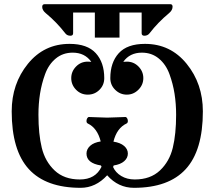

<svg xmlns="http://www.w3.org/2000/svg" viewBox="-20 -893 1027 919"><path d="M524 -101Q524 -100 523 -97.5Q522 -95 521 -94Q533 -67 560.5 -50.5Q588 -34 625 -34Q700 -34 745.5 -77Q791 -120 807 -185.5Q823 -251 823 -344Q823 -396 815.5 -444Q808 -492 791 -538.5Q774 -585 740 -613Q706 -641 659 -641Q601 -641 570 -597Q576 -598 587 -598Q620 -598 643 -574.5Q666 -551 666 -519Q666 -487 642.5 -463.5Q619 -440 587 -440Q555 -440 531.5 -463Q508 -486 508 -519Q508 -594 548.5 -638.5Q589 -683 674 -683Q796 -683 873.5 -587.5Q951 -492 951 -360Q951 -173 869 -83.5Q787 6 621 6Q546 6 493 -54Q438 6 366 6Q200 6 118 -83.5Q36 -173 36 -360Q36 -492 113.5 -587.5Q191 -683 313 -683Q398 -683 438.5 -638.5Q479 -594 479 -519Q479 -486 456 -463Q433 -440 400 -440Q367 -440 344 -463.5Q321 -487 321 -519Q321 -551 344 -574.5Q367 -598 400 -598Q411 -598 417 -597Q386 -641 328 -641Q281 -641 247 -613Q213 -585 196 -538.5Q179 -492 171.5 -444Q164 -396 164 -344Q164 -251 180 -185.5Q196 -120 241.5 -77Q287 -34 362 -34Q437 -34 466 -95L463 -101Q394 -112 394 -158Q394 -179 411.5 -195Q429 -211 462 -216Q446 -280 400 -302Q394 -305 394 -314Q394 -321 397.5 -327Q401 -333 406 -333Q420 -333 447 -331.5Q474 -330 493 -330Q512 -330 539 -331.5Q566 -333 580 -333Q585 -333 588.5 -327Q592 -321 592 -314Q592 -305 586 -302Q539 -280 523 -215Q556 -210 574 -194.5Q592 -179 592 -158Q592 -137 574.5 -121.5Q557 -106 524 -101ZM194 -873H795Q806 -873 806 -861Q806 -844 789 -830Q736 -786 696 -734Q687 -722 671 -722Q658 -722 658 -734V-833H552V-713H434V-833H330V-734Q330 -722 317 -722Q301 -722 292 -734Q251 -787 199 -830Q182 -844 182 -860Q182 -873 194 -873Z"/></svg>

Font: Triodion Unicode
Style: Normal
Weight: 400
Version: Version 1.1